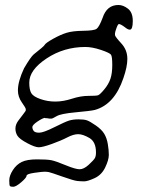

<svg xmlns="http://www.w3.org/2000/svg" viewBox="-20 -547 574 759"><path d="M450.2 -452.1Q446.3 -452.1 440.4 -436Q434.6 -419.9 434.6 -415V-408.2Q435.5 -401.4 459.5 -375.5Q483.4 -349.6 483.4 -314.5V-313.5Q483.4 -283.2 467.8 -238.3Q432.6 -133.8 354.5 -112.3Q337.9 -108.4 279.3 -103Q220.7 -97.7 204.1 -87.9Q187.5 -78.1 183.6 -78.1H175.8Q166 -80.1 158.2 -80.1L157.2 -81.1Q148.4 -80.1 127.9 -66.4Q107.4 -52.7 107.9 -43.9Q108.4 -35.2 113.8 -28.8Q119.1 -22.5 135.3 -22.5Q151.4 -22.5 194.3 -43.9Q237.3 -65.4 252.9 -70.3Q268.6 -75.2 290.5 -75.2Q312.5 -75.2 323.7 -71.3Q335 -67.4 358.4 -51.3Q381.8 -35.2 392.1 -18.1Q402.3 -1 406.2 22.5Q410.2 45.9 410.2 65.4Q410.2 85 396 114.7Q381.8 144.5 354 157.2Q326.2 169.9 313 169.9Q299.8 169.9 285.6 168.5Q271.5 167 226.1 150.9Q180.7 134.8 172.9 133.3Q165 131.8 155.8 131.8Q146.5 131.8 115.7 136.2Q85 140.6 85 147.9Q85 155.3 64 173.3Q43 191.4 32.2 191.4Q21.5 191.4 19 188Q16.6 184.6 16.6 166Q16.6 147.5 30.8 125.5Q44.9 103.5 65.9 93.3Q86.9 83 126.5 83Q166 83 183.1 86.4Q200.2 89.8 239.3 106Q278.3 122.1 294.9 122.1Q311.5 122.1 331.1 104Q350.6 85.9 355 78.1Q359.4 70.3 359.4 55.7Q359.4 13.7 333.5 -1.5Q307.6 -16.6 289.1 -16.6Q270.5 -16.6 246.1 -3.9Q221.7 8.8 185.1 22Q148.4 35.2 133.3 35.2Q118.2 35.2 87.9 19Q57.6 2.9 49.3 -9.8Q41 -22.5 41 -38.6Q41 -54.7 52.2 -69.8Q63.5 -85 72.3 -96.2Q81.1 -107.4 81.5 -108.9Q82 -110.4 82 -115.2Q82 -120.1 66.4 -142.1Q50.8 -164.1 50.8 -189.5Q50.8 -225.6 75.2 -277.3Q101.6 -322.3 113.3 -332Q154.3 -364.3 156.2 -369.1Q160.2 -377 189.9 -393.6Q219.7 -410.2 243.7 -417.5Q267.6 -424.8 309.6 -425.3Q351.6 -425.8 361.8 -433.1Q372.1 -440.4 385.7 -476.6Q402.3 -527.3 448.2 -527.3Q466.8 -527.3 485.8 -512.7Q504.9 -498 504.9 -463.9Q504.9 -429.7 493.2 -429.7Q485.4 -429.7 473.6 -439.5Q458 -451.2 450.2 -452.1ZM317.4 -361.3Q232.4 -361.3 164.1 -315.9Q95.7 -270.5 95.7 -220.7Q95.7 -191.4 104 -178.2Q112.3 -165 140.1 -155.3Q168 -145.5 198.7 -145.5Q229.5 -145.5 264.2 -156.7Q298.8 -168 329.6 -168Q360.4 -168 367.7 -170.4Q375 -172.9 392.1 -193.4Q409.2 -213.9 416.5 -235.4Q423.8 -256.8 423.8 -290Q423.8 -323.2 418.9 -330.6Q414.1 -337.9 379.4 -349.6Q344.7 -361.3 317.4 -361.3Z"/></svg>

Font: Drukaatie burti
Style: Light
Weight: 300
Version: Version 0.14